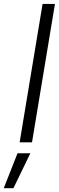

<svg xmlns="http://www.w3.org/2000/svg" viewBox="-71 -748 310 1009"><path d="M217.8 -727.5 97.2 0H32.2L152.8 -727.5ZM-51.3 241.2 21 57.6H88.4L-0.5 241.2Z"/></svg>

Font: Inter 20pt Light
Style: Italic
Weight: 300
Italic angle: -9.3988°
Version: Version 4.001;git-66647c0bb